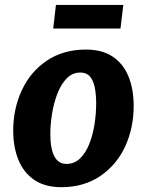

<svg xmlns="http://www.w3.org/2000/svg" viewBox="-20 -770 611 798"><path d="M234.7 8Q167.2 8 122.9 -22Q78.6 -52 56.7 -105.1Q34.9 -158.2 34.9 -227.8Q34.9 -318.1 71 -395.3Q106.5 -472.1 174.9 -518.1Q243.3 -564 337.3 -564Q404.5 -564 448.4 -534.6Q492.4 -505.2 514 -452.4Q535.6 -399.6 535.6 -329.4Q535.6 -239.6 500.6 -161.8Q464.9 -84.7 396.7 -38.4Q328.5 8 234.7 8ZM255.7 -88.7Q289.5 -88.7 313.1 -111.9Q336.7 -135.1 351.5 -172.7Q366.2 -210.3 373 -254.5Q379.7 -298.7 379.7 -340.5Q379.7 -377 374 -406Q368.4 -434.9 354 -451.7Q339.6 -468.5 314 -468.5Q280.7 -468.5 256.9 -443.8Q233.2 -419.1 218.3 -380.3Q203.4 -341.5 196.3 -297.1Q189.2 -252.7 189.2 -213.4Q189.2 -151.6 205.9 -120.2Q222.6 -88.7 255.7 -88.7ZM480.8 -651.5H201.2L212.5 -749.6H492.5Z"/></svg>

Font: Merriweather Sans Variable Regular
Style: Italic
Weight: 300
Italic angle: -8°
Designer: Eben Sorkin
Foundry: Eben Sorkin
Version: Version 2.001